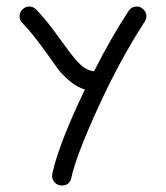

<svg xmlns="http://www.w3.org/2000/svg" viewBox="-20 -570 510 590"><path d="M400 -550Q412 -550 421 -541Q430 -532 430 -520Q430 -512 425 -504Q349 -387 281.5 -239.5Q214 -92 199 -23Q194 0 170 0Q157 0 148.5 -9Q140 -18 140 -30Q140 -31 140.5 -33.5Q141 -36 141 -37Q161 -129 241 -295Q216 -302 192.5 -322.5Q169 -343 159.5 -356Q150 -369 126 -403Q78 -470 49 -499Q40 -508 40 -520Q40 -532 49 -541Q58 -550 70 -550Q82 -550 91 -541Q122 -510 174 -437Q206 -392 225.5 -373Q245 -354 269 -351Q321 -454 375 -536Q384 -550 400 -550Z"/></svg>

Font: Pecita
Style: Book
Weight: 400
Width: 7
Version: Version 4.3